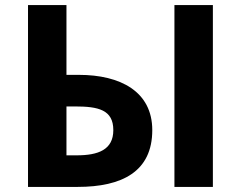

<svg xmlns="http://www.w3.org/2000/svg" viewBox="-20 -734 945 754"><path d="M290 -440H241V-714H90V0H285C459 0 578 -60 578 -223C578 -375 452 -440 290 -440ZM425 -223C425 -146 366 -124 281 -124H241V-316H274C366 -316 425 -303 425 -223ZM816 0V-714H665V0Z"/></svg>

Font: Passageway
Style: Regular
Weight: 700
Foundry: Ascender Corporation
Version: Version 1.11